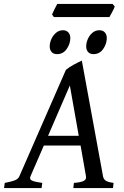

<svg xmlns="http://www.w3.org/2000/svg" viewBox="-40 -949 627 969"><path d="M202.6 -263.7H357.4L312.5 -517.6ZM366.7 -214.4H181.2L113.8 -59.1Q107.4 -43.9 121.8 -37.4Q136.2 -30.8 173.3 -25.9L169.9 0H-19.5L-16.1 -25.9Q15.1 -31.7 33.2 -38.3Q51.3 -44.9 57.6 -59.1L292.5 -596.2Q309.1 -610.4 332.8 -623Q356.4 -635.7 373 -643.1L480 -59.1Q482.4 -45.9 492.4 -38.1Q502.4 -30.3 533.2 -25.9L530.3 0H330.1L333 -25.9Q367.7 -28.3 382.3 -35.9Q397 -43.5 394 -59.1ZM499 -756.8Q499 -728.5 481 -702.1Q462.9 -675.8 431.6 -675.8Q414.1 -675.8 404.5 -686.5Q395 -697.3 395 -714.8Q395 -732.9 403.1 -751.7Q411.1 -770.5 426.3 -783.4Q441.4 -796.4 461.4 -796.4Q479.5 -796.4 489.3 -785.2Q499 -773.9 499 -756.8ZM314.9 -756.8Q314.9 -728.5 296.9 -702.1Q278.8 -675.8 248 -675.8Q230 -675.8 220.5 -686.5Q210.9 -697.3 210.9 -714.8Q210.9 -732.9 219.2 -751.7Q227.5 -770.5 242.7 -783.4Q257.8 -796.4 277.8 -796.4Q295.4 -796.4 305.2 -785.2Q314.9 -773.9 314.9 -756.8ZM539.1 -916Q535.6 -905.3 526.1 -888.2Q516.6 -871.1 512.2 -862.8H231.9L222.7 -876Q226.6 -885.7 235.1 -902.6Q243.7 -919.4 249 -929.2H528.3Z"/></svg>

Font: Gentium Book Plus
Style: Italic
Weight: 400
Italic angle: -8°
Designer: Victor Gaultney, Annie Olsen, Iska Routamaa, Becca Hirsbrunner
Foundry: SIL International
Version: Version 6.101